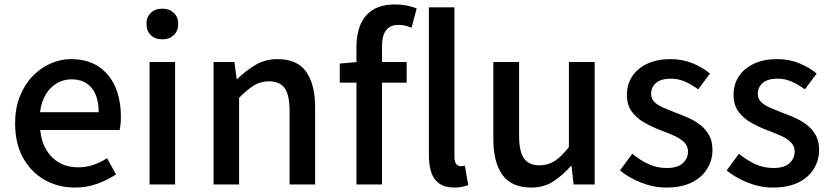

<svg xmlns="http://www.w3.org/2000/svg" viewBox="-20 -830 3741 864"><path d="M317 14Q242 14 181 -20.5Q120 -55 84 -119.5Q48 -184 48 -275Q48 -342 69 -395.5Q90 -449 126 -486.5Q162 -524 207 -544Q252 -564 299 -564Q372 -564 422 -531.5Q472 -499 498 -440.5Q524 -382 524 -304Q524 -287 522.5 -271.5Q521 -256 518 -245H161Q166 -193 188.5 -155.5Q211 -118 247.5 -97.5Q284 -77 331 -77Q368 -77 400 -88Q432 -99 462 -118L502 -45Q464 -20 417.5 -3Q371 14 317 14ZM160 -325H424Q424 -395 392.5 -434Q361 -473 301 -473Q267 -473 237 -456Q207 -439 186.5 -406Q166 -373 160 -325Z M653 0V-551H768V0ZM711 -653Q678 -653 658.5 -672Q639 -691 639 -723Q639 -753 658.5 -772Q678 -791 711 -791Q742 -791 762 -772Q782 -753 782 -723Q782 -691 762 -672Q742 -653 711 -653Z M941 0V-551H1035L1045 -474H1047Q1085 -511 1129 -537.5Q1173 -564 1229 -564Q1317 -564 1357.5 -507.5Q1398 -451 1398 -346V0H1283V-332Q1283 -403 1261 -433.5Q1239 -464 1190 -464Q1152 -464 1122.5 -445.5Q1093 -427 1056 -390V0Z M1584 0V-619Q1584 -676 1602 -719Q1620 -762 1658.5 -786Q1697 -810 1758 -810Q1786 -810 1811 -805Q1836 -800 1855 -792L1832 -705Q1803 -718 1772 -718Q1736 -718 1717.5 -694Q1699 -670 1699 -620V0ZM1509 -458V-544L1590 -551H1810V-458ZM2025 14Q1983 14 1957.5 -3.5Q1932 -21 1921 -53.5Q1910 -86 1910 -130V-797H2025V-124Q2025 -101 2033.5 -91.5Q2042 -82 2052 -82Q2056 -82 2060.5 -82.5Q2065 -83 2072 -84L2087 3Q2076 7 2061.5 10.5Q2047 14 2025 14Z M2370 14Q2282 14 2241 -43Q2200 -100 2200 -204V-551H2316V-218Q2316 -148 2338 -117Q2360 -86 2408 -86Q2446 -86 2476 -105.5Q2506 -125 2540 -168V-551H2656V0H2561L2552 -83H2549Q2511 -40 2469 -13Q2427 14 2370 14Z M2977 14Q2921 14 2865.5 -8Q2810 -30 2770 -63L2825 -138Q2861 -109 2898.5 -91.5Q2936 -74 2980 -74Q3029 -74 3052.5 -95.5Q3076 -117 3076 -148Q3076 -173 3058.5 -190Q3041 -207 3013 -219.5Q2985 -232 2955 -243Q2918 -257 2882.5 -276.5Q2847 -296 2824 -326.5Q2801 -357 2801 -403Q2801 -450 2824.5 -486Q2848 -522 2892 -543Q2936 -564 2997 -564Q3052 -564 3097.5 -545Q3143 -526 3175 -499L3122 -428Q3093 -449 3063 -462.5Q3033 -476 3000 -476Q2954 -476 2932 -456.5Q2910 -437 2910 -408Q2910 -385 2926 -370Q2942 -355 2968.5 -344Q2995 -333 3025 -321Q3054 -311 3082.5 -297.5Q3111 -284 3134 -265.5Q3157 -247 3171.5 -220.5Q3186 -194 3186 -155Q3186 -109 3162 -70Q3138 -31 3092 -8.5Q3046 14 2977 14Z M3457 14Q3401 14 3345.5 -8Q3290 -30 3250 -63L3305 -138Q3341 -109 3378.5 -91.5Q3416 -74 3460 -74Q3509 -74 3532.5 -95.5Q3556 -117 3556 -148Q3556 -173 3538.5 -190Q3521 -207 3493 -219.5Q3465 -232 3435 -243Q3398 -257 3362.5 -276.5Q3327 -296 3304 -326.5Q3281 -357 3281 -403Q3281 -450 3304.5 -486Q3328 -522 3372 -543Q3416 -564 3477 -564Q3532 -564 3577.5 -545Q3623 -526 3655 -499L3602 -428Q3573 -449 3543 -462.5Q3513 -476 3480 -476Q3434 -476 3412 -456.5Q3390 -437 3390 -408Q3390 -385 3406 -370Q3422 -355 3448.5 -344Q3475 -333 3505 -321Q3534 -311 3562.5 -297.5Q3591 -284 3614 -265.5Q3637 -247 3651.5 -220.5Q3666 -194 3666 -155Q3666 -109 3642 -70Q3618 -31 3572 -8.5Q3526 14 3457 14Z"/></svg>

Font: Noto Sans KR Medium
Style: Regular
Weight: 500
Designer: Ryoko NISHIZUKA  (kana, bopomofo & ideographs); Paul D. Hunt (Latin, Greek & Cyrillic); Sandoll Communications , Soo-you
Foundry: Adobe
Version: Version 2.004-H2;hotconv 1.0.118;makeotfexe 2.5.65603